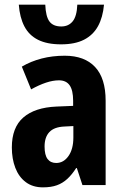

<svg xmlns="http://www.w3.org/2000/svg" viewBox="-20 -797 538 827"><path d="M428 -777Q423 -722 402 -684Q381 -646 342 -626Q303 -606 243 -606Q183 -606 144 -625.5Q105 -645 85 -683.5Q65 -722 61 -777H175Q177 -726 193 -704.5Q209 -683 244 -683Q275 -683 293 -705Q311 -727 313 -777ZM259 -557Q344 -557 389.5 -508.5Q435 -460 435 -363V0H335L311 -73H308Q290 -45 270 -26.5Q250 -8 225 1Q200 10 165 10Q121 10 91 -12.5Q61 -35 46 -74Q31 -113 31 -162Q31 -248 80.5 -291Q130 -334 223 -338L295 -341V-363Q295 -408 280 -429.5Q265 -451 234 -451Q208 -451 178 -441Q148 -431 114 -412L74 -510Q113 -533 159.5 -545Q206 -557 259 -557ZM257 -252Q213 -250 192.5 -228Q172 -206 172 -166Q172 -129 185 -112Q198 -95 222 -95Q254 -95 275 -125Q296 -155 296 -205V-254Z"/></svg>

Font: Noto Sans Display Condensed
Style: Bold
Weight: 700
Width: 3
Designer: Monotype Design Team
Foundry: Monotype Imaging Inc.
Version: Version 2.003